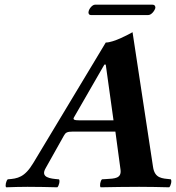

<svg xmlns="http://www.w3.org/2000/svg" viewBox="-20 -795 750 817"><path d="M174 -79 252 -218C259 -231 266 -235 289 -235H471L493 -72C497 -36 469 -35 431 -33C425 -33 420 -32 414 -32C407 -26 403 -4 408 2C444 1 535 0 572 0C611 0 665 1 700 2C707 -4 712 -26 707 -32C670 -36 638 -35 631 -86L544 -658C528 -649 464 -614 430 -614L122 -102C85 -40 55 -35 13 -32C6 -26 1 -4 6 2C42 1 60 0 97 0C136 0 189 1 224 2C231 -4 236 -26 231 -32C230 -32 230 -32 229 -32C194 -35 151 -39 174 -79ZM317 -283C296 -283 289 -286 295 -296L424 -520H430L463 -283ZM611 -731C624 -731 638 -749 641 -761C642 -767 639 -775 629 -775H384C373 -775 359 -758 357 -746C355 -739 358 -731 367 -731Z"/></svg>

Font: Libertinus Serif
Style: Bold Italic
Weight: 700
Italic angle: -12°
Designer: Philipp H. Poll, Khaled Hosny
Foundry: Caleb Maclennan
Version: Version 7.050;RELEASE